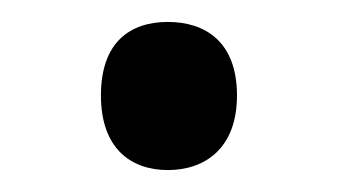

<svg xmlns="http://www.w3.org/2000/svg" viewBox="-20 -141 308 175"><path d="M72 -54C72 -6 99 14 133 14C167 14 196 -6 196 -54C196 -103 167 -121 133 -121C99 -121 72 -103 72 -54Z"/></svg>

Font: Noto Sans Mahajani
Style: Regular
Weight: 400
Designer: Monotype Design Team
Foundry: Monotype Imaging Inc.
Version: Version 2.003